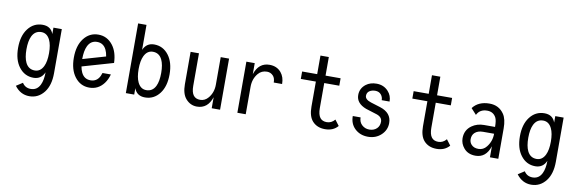

<svg xmlns="http://www.w3.org/2000/svg" viewBox="-60 -1257 5979 1987"><g transform="rotate(10 2929.5 -263.0)"><path d="M293 -470.2Q226.6 -470.2 195.8 -407.2Q170.9 -356 170.9 -268.6Q170.9 -181.2 195.8 -129.9Q226.6 -66.9 293 -66.9Q352.5 -66.9 383.3 -129.9Q408.2 -181.2 408.2 -268.6Q408.2 -356 383.3 -407.2Q352.5 -470.2 293 -470.2ZM128.9 123 195.8 79.6Q226.6 128.4 285.2 128.4Q351.6 128.4 382.3 65.4Q407.2 14.2 407.2 -67.4Q373.5 9.8 293 9.8Q198.7 9.8 139.6 -68.4Q83 -143.1 83 -268.6Q83 -394 139.6 -468.8Q198.7 -546.9 293 -546.9Q379.9 -546.9 407.2 -469.7V-537.1H495.1V-73.2Q495.1 53.2 438.5 127Q377.9 205.1 283.7 205.1Q189.9 205.1 128.9 123Z M1076.7 -163.1Q1061.5 -107.4 1032.2 -68.4Q973.6 9.8 878.9 9.8Q784.7 9.8 725.6 -68.4Q668.9 -143.1 668.9 -268.6Q668.9 -394 725.6 -468.8Q784.7 -546.9 878.9 -546.9Q972.7 -546.9 1032.2 -468.8Q1085 -399.4 1088.4 -286.1L762.7 -191.9Q769 -156.2 781.7 -129.9Q812 -66.9 878.9 -66.9Q945.8 -66.9 976.1 -129.9Q983.4 -145 988.8 -163.1ZM756.8 -268.6 996.1 -337.9Q990.2 -378.4 976.1 -407.2Q945.3 -470.2 878.9 -470.2Q812.5 -470.2 781.7 -407.2Q756.8 -356 756.8 -268.6Z M1464.8 -66.9Q1531.2 -66.9 1562 -129.9Q1586.9 -181.2 1586.9 -268.6Q1586.9 -356 1562 -407.2Q1531.2 -470.2 1464.8 -470.2Q1405.3 -470.2 1374.5 -407.2Q1349.6 -356 1349.6 -268.6Q1349.6 -181.2 1374.5 -129.9Q1405.3 -66.9 1464.8 -66.9ZM1262.7 0V-732.4H1350.6V-469.7Q1384.3 -546.9 1464.8 -546.9Q1559.1 -546.9 1618.2 -468.8Q1674.8 -394 1674.8 -268.6Q1674.8 -143.1 1618.2 -68.4Q1559.1 9.8 1464.8 9.8Q1377.9 9.8 1350.6 -67.4V0Z M2252.9 0H2165V-115.7Q2123.5 9.8 2010.3 9.8Q1940.9 9.8 1893.1 -44.9Q1848.6 -95.7 1848.6 -195.8V-537.1H1936.5V-195.8Q1936.5 -127 1961.4 -95.2Q1984.9 -64.9 2031.7 -64.9Q2081.1 -64.9 2116.2 -106.9Q2165 -165 2165 -248V-537.1H2252.9Z M2434.6 0V-537.1H2522.5V-421.4Q2564 -546.9 2677.2 -546.9Q2754.9 -546.9 2799.8 -493.2Q2838.9 -446.3 2838.9 -373.5H2751Q2751 -418.9 2729.5 -442.9Q2703.1 -472.2 2664.1 -472.2Q2606.4 -472.2 2571.3 -430.2Q2522.5 -372.1 2522.5 -289.1V0Z M3356.4 9.8Q3272 9.8 3223.1 -44.9Q3178.7 -94.7 3178.7 -195.8V-459H3020.5V-537.1H3178.7V-732.4H3266.6V-537.1H3424.8V-459H3266.6V-195.8Q3266.6 -127.4 3291.5 -95.2Q3314.9 -64.9 3361.8 -64.9Q3411.1 -64.9 3446.3 -106.9L3491.2 -47.4Q3442.4 9.8 3356.4 9.8Z M3616.7 -174.3H3698.7Q3699.2 -125.5 3730 -96.7Q3762.7 -65.9 3808.6 -65.9Q3856.9 -65.9 3887.2 -95.2Q3915 -122.6 3915 -166Q3915 -215.3 3856.9 -234.9L3739.7 -271.5Q3634.3 -312 3634.3 -398.4Q3634.3 -469.2 3691.9 -513.2Q3735.8 -546.9 3802.2 -546.9Q3877.9 -546.9 3925.8 -494.1Q3965.8 -450.2 3965.8 -387.7H3883.3Q3883.3 -421.4 3862.3 -446.3Q3840.3 -472.2 3800.8 -472.2Q3764.6 -472.2 3738.3 -454.1Q3714.8 -436.5 3714.8 -404.8Q3714.8 -365.2 3779.8 -344.7L3880.4 -313.5Q4000.5 -274.9 4000.5 -167.5Q4000.5 -94.7 3946.3 -43Q3890.6 9.8 3807.6 9.8Q3724.1 9.8 3668.9 -43Q3616.7 -93.3 3616.7 -174.3Z M4528.3 9.8Q4443.8 9.8 4395 -44.9Q4350.6 -94.7 4350.6 -195.8V-459H4192.4V-537.1H4350.6V-732.4H4438.5V-537.1H4596.7V-459H4438.5V-195.8Q4438.5 -127.4 4463.4 -95.2Q4486.8 -64.9 4533.7 -64.9Q4583 -64.9 4618.2 -106.9L4663.1 -47.4Q4614.3 9.8 4528.3 9.8Z M5176.8 0H5088.9V-115.7Q5048.3 9.8 4938 9.8Q4858.9 9.8 4814.9 -42Q4775.4 -88.4 4775.4 -146Q4775.4 -232.4 4844.2 -280.8Q4897.9 -318.8 4971.2 -318.8H5086.4Q5086.4 -387.2 5071.3 -416Q5042.5 -470.7 4978 -470.7Q4900.4 -470.7 4869.6 -407.2L4813.5 -468.8Q4872.6 -546.9 4989.3 -546.9Q5088.4 -546.9 5142.1 -467.8Q5176.8 -416.5 5176.8 -319.3ZM5088.9 -247.6Q5032.2 -247.6 4972.7 -247.6Q4918 -247.6 4886.7 -218.8Q4859.4 -193.4 4859.4 -149.9Q4859.4 -117.2 4880.9 -93.8Q4907.2 -64.9 4955.6 -64.9Q5006.8 -64.9 5040 -106.9Q5088.9 -167.5 5088.9 -247.6Z M5566.4 -470.2Q5500 -470.2 5469.2 -407.2Q5444.3 -356 5444.3 -268.6Q5444.3 -181.2 5469.2 -129.9Q5500 -66.9 5566.4 -66.9Q5626 -66.9 5656.7 -129.9Q5681.6 -181.2 5681.6 -268.6Q5681.6 -356 5656.7 -407.2Q5626 -470.2 5566.4 -470.2ZM5402.3 123 5469.2 79.6Q5500 128.4 5558.6 128.4Q5625 128.4 5655.8 65.4Q5680.7 14.2 5680.7 -67.4Q5647 9.8 5566.4 9.8Q5472.2 9.8 5413.1 -68.4Q5356.4 -143.1 5356.4 -268.6Q5356.4 -394 5413.1 -468.8Q5472.2 -546.9 5566.4 -546.9Q5653.3 -546.9 5680.7 -469.7V-537.1H5768.6V-73.2Q5768.6 53.2 5711.9 127Q5651.4 205.1 5557.1 205.1Q5463.4 205.1 5402.3 123Z"/></g></svg>

Font: Consola Mono
Style: Book
Weight: 400
Monospace: yes
Version: Version 2.001